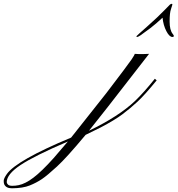

<svg xmlns="http://www.w3.org/2000/svg" viewBox="-633 -617 945 1021"><path d="M-597.2 351.6Q-597.2 357.4 -590.8 364.3Q-584.5 371.1 -567.9 371.1Q-550.8 371.1 -534.2 367.7Q-498 360.4 -455.1 327.6Q-411.6 294.9 -347.7 223.6L-272 135.3Q-450.7 211.9 -523.9 260.7Q-597.2 309.6 -597.2 351.6ZM103.5 -329.6H131.3Q152.8 -329.6 159.7 -330.6Q-113.8 22.5 -159.7 78.1Q-1.5 2 85 -80.1Q132.3 -125.5 190.4 -198.2L200.2 -189.9Q137.2 -112.3 98.1 -76.2Q59.1 -40 18.1 -9.3Q-22.9 21.5 -97.2 60.5L-177.7 100.1Q-279.3 222.2 -330.1 268.6Q-380.9 315.4 -409.7 335Q-438.5 354.5 -474.6 369.1Q-510.7 383.8 -569.8 384.3Q-600.6 384.3 -610.4 363.3Q-613.3 357.4 -613.3 344.7Q-613.3 332 -596.7 308.6Q-545.4 235.8 -254.9 114.7L-67.4 -122.1Q48.8 -274.4 65.9 -299.8Q83 -325.2 83.5 -330.6Q87.9 -329.6 103.5 -329.6ZM291.5 -426.3Q291.5 -420.4 283.7 -420.4Q267.6 -420.4 251.5 -451.7Q235.4 -482.9 231.4 -522.9Q195.3 -489.3 167 -467.8L114.3 -429.2Q100.6 -420.4 96.7 -420.4Q92.8 -419.9 92.8 -421.9Q92.8 -423.8 93.3 -425.3Q93.8 -426.8 152.3 -478.5Q210.4 -530.3 237.8 -559.1Q265.1 -587.9 270.5 -592.3Q275.9 -596.7 279.8 -596.7Q283.7 -596.7 283.7 -593.8Q283.7 -590.8 276.4 -569.3Q269 -548.8 269 -502.9Q269 -457 285.2 -437Q291.5 -428.7 291.5 -426.3Z"/></svg>

Font: PinyonScript
Style: Regular
Weight: 400
Designer: Nicole Fally
Foundry: Nicole Fally
Version: Version 1.005